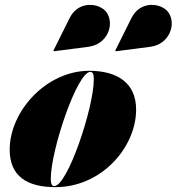

<svg xmlns="http://www.w3.org/2000/svg" viewBox="-20 -762 728 792"><path d="M600 -569C679.5 -579.5 708 -662.5 675 -710.5C648 -749.5 559.5 -762.5 522.5 -688L455.5 -553.5L457 -550.5ZM345 -569C424.5 -579.5 453 -662.5 420 -710.5C393 -749.5 304.5 -762.5 267.5 -688L200.5 -553.5L202 -550.5ZM208.5 10C399.5 10 541.5 -155 541.5 -310C541.5 -420 464 -470 348 -470C172 -470 20 -304.5 20 -144.5C20 -34.5 92.5 10 208.5 10ZM204 5.5C193 5.5 189.5 -5.5 189.5 -24.5C189.5 -143.5 298.5 -465.5 352.5 -465.5C363.5 -465.5 367 -454.5 367 -435.5C367 -316.5 258 5.5 204 5.5Z"/></svg>

Font: Bodoni* 36pt Fatface
Style: Italic
Weight: 900
Italic angle: -13°
Version: Version 2.3